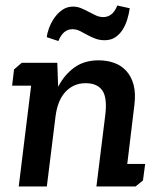

<svg xmlns="http://www.w3.org/2000/svg" viewBox="-20 -677 574 697"><path d="M59 -449H188L191 -362Q214 -406 250 -432Q286 -458 338 -458Q369 -458 395 -448.5Q421 -439 439 -419Q457 -399 465 -369Q473 -339 468 -297L442 -82H507L499 -22L472 0H330L362 -258Q370 -322 351.5 -348.5Q333 -375 291 -375Q266 -375 247 -365.5Q228 -356 214.5 -340Q201 -324 193 -302.5Q185 -281 182 -257V-258L150 0H48L93 -366H24L31 -425ZM150 -542Q151 -556 158 -575Q165 -594 177 -611.5Q189 -629 206 -641Q223 -653 245 -653Q261 -653 275 -647Q289 -641 302 -634Q315 -627 328 -621Q341 -615 356 -615Q370 -615 383 -624Q396 -633 406 -657L451 -647Q448 -626 441.5 -605Q435 -584 424 -567.5Q413 -551 397.5 -541Q382 -531 360 -531Q341 -531 325.5 -537Q310 -543 296.5 -550.5Q283 -558 270 -564.5Q257 -571 243 -571Q209 -571 192 -528Z"/></svg>

Font: Zilla Slab SemiBold
Style: Regular
Weight: 600
Designer: Typotheque.com
Foundry: Typotheque type foundry
Version: Version 1.0; 2017